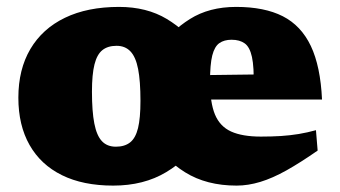

<svg xmlns="http://www.w3.org/2000/svg" viewBox="-20 -536 1008 570"><path d="M324 -100.5Q350 -100.5 366.2 -113.2Q382.5 -126 389.8 -155.8Q397 -185.5 397 -236.5Q397 -295.5 390 -331.2Q383 -367 367.2 -383.5Q351.5 -400 326 -400Q300 -400 284 -387.2Q268 -374.5 260.5 -344.8Q253 -315 253 -264Q253 -205.5 260 -169.5Q267 -133.5 282.5 -117Q298 -100.5 324 -100.5ZM577.5 -126.5Q540 -65 473.5 -25Q407 15 316 15Q226.5 15 163.8 -16Q101 -47 67.8 -105.5Q34.5 -164 34.5 -246Q34.5 -330 70.2 -390.5Q106 -451 172.8 -483.2Q239.5 -515.5 333.5 -515.5Q415.5 -515.5 475 -479.8Q534.5 -444 571.5 -389.5H450.5Q486.5 -443.5 543.8 -479.5Q601 -515.5 681 -515.5Q765 -515.5 819.5 -487.8Q874 -460 902.8 -399.5Q931.5 -339 936 -240.5H548.5V-312.5L823 -316L733 -279.5Q734.5 -337 728 -366.8Q721.5 -396.5 706.5 -407.2Q691.5 -418 667.5 -418Q645.5 -418 631.2 -408Q617 -398 610.2 -371.5Q603.5 -345 603.5 -294Q603.5 -231.5 618.2 -196Q633 -160.5 666.2 -145.5Q699.5 -130.5 754.5 -130.5Q786.5 -130.5 814 -132.2Q841.5 -134 867 -138.2Q892.5 -142.5 918 -149.5L923 -89Q872 -53.5 830.5 -30.2Q789 -7 752.8 4Q716.5 15 682.5 15Q593 15 529.5 -24.5Q466 -64 432.5 -126.5Z"/></svg>

Font: Newsreader 9pt ExtraBold
Style: Regular
Weight: 800
Designer: Hugues Gentile
Foundry: Production Type
Version: Version 1.003